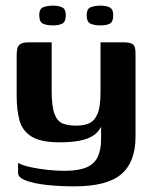

<svg xmlns="http://www.w3.org/2000/svg" viewBox="-20 -549 539 680"><path d="M244 111Q191 111 145.5 106Q100 101 72 90.5Q44 80 44 64V28Q60 37 88 43Q116 49 148 52.5Q180 56 208 56Q256 56 284.5 44.5Q313 33 325.5 8Q338 -17 338 -56V-100Q328 -80 309 -68Q290 -56 261 -50.5Q232 -45 191 -45Q124 -45 91.5 -65.5Q59 -86 49 -123Q39 -160 39 -209V-352Q39 -367 41.5 -377.5Q44 -388 53 -393.5Q62 -399 82 -399H163Q163 -373 163 -352.5Q163 -332 163 -313.5Q163 -295 163 -274.5Q163 -254 163 -228Q163 -171 173.5 -144.5Q184 -118 203.5 -111Q223 -104 250 -104Q277 -104 296 -112.5Q315 -121 325.5 -146Q336 -171 336 -222V-399H419Q440 -399 450 -392.5Q460 -386 460 -360V-65Q460 25 409.5 68Q359 111 244 111ZM335 -459Q315 -459 301 -465Q287 -471 287 -495Q287 -518 301.5 -523.5Q316 -529 336 -529Q355 -529 368 -523Q381 -517 381 -495Q381 -471 368.5 -465Q356 -459 335 -459ZM167 -459Q146 -459 132.5 -465Q119 -471 119 -496Q119 -518 133.5 -523.5Q148 -529 168 -529Q187 -529 200 -523Q213 -517 213 -496Q213 -471 200 -465Q187 -459 167 -459Z"/></svg>

Font: Genos SemiBold
Style: Regular
Weight: 600
Designer: Robert E. Leuschke
Foundry: Robert E. Leuschke
Version: Version 1.010